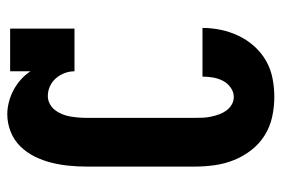

<svg xmlns="http://www.w3.org/2000/svg" viewBox="-146 -638 791 540"><g transform="rotate(-90 250.0 -367.5)"><path d="M248 8Q220 8 192 2Q164 -4 140 -19Q116 -34 98.5 -56.5Q81 -79 70.5 -105Q60 -131 56 -159Q52 -187 52 -215V-520Q52 -545 54.5 -570Q57 -595 63 -619Q69 -643 80 -665.5Q91 -688 108.5 -706Q126 -724 150 -733.5Q174 -743 199 -743Q216 -743 233.5 -738.5Q251 -734 267 -725.5Q283 -717 296.5 -705Q310 -693 320 -678V-735H440V-554H320Q320 -568 315 -581.5Q310 -595 300.5 -606Q291 -617 278 -623Q265 -629 250 -629Q239 -629 228.5 -623.5Q218 -618 211 -609Q204 -600 199.5 -589Q195 -578 193 -566.5Q191 -555 190 -543.5Q189 -532 189 -520V-215Q189 -204 189.5 -192.5Q190 -181 192.5 -169.5Q195 -158 199 -147Q203 -136 209.5 -127Q216 -118 226 -112Q236 -106 248 -106Q262 -106 274.5 -115Q287 -124 293.5 -137Q300 -150 302.5 -164.5Q305 -179 305 -194H442Q442 -168 436.5 -142Q431 -116 419.5 -92Q408 -68 390 -48Q372 -28 349 -15Q326 -2 300 3Q274 8 248 8Z"/></g></svg>

Font: Iosevka Curly Slab Heavy
Style: Regular
Weight: 900
Monospace: yes
Designer: Belleve Invis
Foundry: Belleve Invis
Version: Version 22.1.2; ttfautohint (v1.8.4)